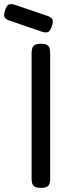

<svg xmlns="http://www.w3.org/2000/svg" viewBox="-91 -900 325 930"><path d="M107 10Q87 10 77.5 4.5Q68 -1 65 -11.5Q62 -22 62 -36V-643Q62 -657 65.5 -667Q69 -677 78.5 -682.5Q88 -688 108 -688Q127 -688 136.5 -682.5Q146 -677 149 -667Q152 -657 152 -642V-35Q152 -21 149 -11Q146 -1 136 4.5Q126 10 107 10ZM113 -746 -44 -800Q-64 -806 -69 -817Q-74 -828 -67 -849Q-60 -872 -49.5 -877.5Q-39 -883 -20 -877L139 -823Q158 -817 163 -805.5Q168 -794 160 -773Q153 -751 143 -745.5Q133 -740 113 -746Z"/></svg>

Font: Fredoka SemiExpanded
Style: Regular
Weight: 400
Width: 6
Designer: Ben Nathan
Foundry: Milena B. Brandão, Ben Nathan
Version: Version 2.001